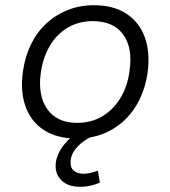

<svg xmlns="http://www.w3.org/2000/svg" viewBox="-20 -523 653 736"><path d="M274 8Q199 8 149 -24Q99 -56 78 -114.5Q57 -173 68 -250Q76 -306 98.5 -352.5Q121 -399 157 -432.5Q193 -466 239.5 -484.5Q286 -503 340 -503Q415 -503 464.5 -470.5Q514 -438 535 -380.5Q556 -323 546 -246Q538 -189 515.5 -142.5Q493 -96 457 -62Q421 -28 375 -10Q329 8 274 8ZM276 -52Q331 -52 373.5 -78Q416 -104 443 -149.5Q470 -195 477 -255Q489 -341 451.5 -391.5Q414 -442 336 -442Q282 -442 239.5 -417Q197 -392 170.5 -346.5Q144 -301 136 -241Q125 -155 162 -103.5Q199 -52 276 -52ZM286 193Q240 193 214.5 167.5Q189 142 194 100Q200 60 232 24Q264 -12 311 -34L333 0Q316 7 298 20.5Q280 34 267 51.5Q254 69 251 90Q248 119 262.5 131Q277 143 300 143Q312 143 326 140Q340 137 355 131L363 177Q350 183 330.5 188Q311 193 286 193Z"/></svg>

Font: Nunito Sans 7pt Light
Style: Italic
Weight: 300
Italic angle: -9°
Designer: Vernon Adams
Foundry: Vernon Adams
Version: Version 3.101;gftools[0.9.27]